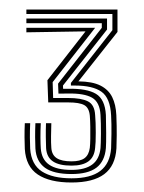

<svg xmlns="http://www.w3.org/2000/svg" viewBox="-20 -820 302 404"><path d="M130.5 -436Q84.5 -436 59.5 -452.8Q34.5 -469.5 32.2 -506.5Q31.8 -516.8 31.6 -531.2Q31.5 -545.8 32.2 -560.8H43.5Q42.8 -544.5 42.9 -530.6Q43 -516.8 43.5 -507Q45.8 -473.8 68.2 -459.2Q90.8 -444.8 130.5 -444.8Q170.8 -444.8 191.1 -460.4Q211.5 -476 213.8 -508Q214.2 -516.2 214.5 -537.9Q214.8 -559.5 213.8 -577Q212 -613.8 193.6 -626.9Q175.2 -640 137.5 -640H129.2V-645.5L216.5 -756.5V-790.5H35.5V-800H227.2V-752.8L145 -648.8Q174.5 -648.5 191.5 -639.9Q208.5 -631.2 216.1 -615.6Q223.8 -600 224.8 -577.8Q225.8 -553.5 225.6 -535Q225.5 -516.5 225 -508Q222.8 -471.2 199.4 -453.6Q176 -436 130.5 -436ZM130.5 -471.5Q104.5 -471.5 91.4 -480.4Q78.2 -489.2 77 -508.2Q76.5 -517.5 76.4 -531.6Q76.2 -545.8 76.8 -560.8H88Q87.5 -547.8 87.4 -533.5Q87.2 -519.2 88 -508.8Q89 -494 99.4 -487.2Q109.8 -480.5 130.5 -480.5Q148.8 -480.5 157.9 -487.2Q167 -494 169 -509Q169.8 -515.8 170 -527.9Q170.2 -540 170 -553.2Q169.8 -566.5 169 -576.5Q167.5 -593.2 157.2 -598.9Q147 -604.5 123.8 -604.5H81.5L79.8 -651.2L160 -754L35.5 -752V-761.5H180.2L90.8 -647.2L91.8 -613.8H123.5Q150.8 -613.8 164.9 -606.8Q179 -599.8 180.2 -577.8Q181.5 -563.8 181.5 -541Q181.5 -518.2 180.2 -509Q178.5 -489.5 166.1 -480.5Q153.8 -471.5 130.5 -471.5ZM130.5 -453.8Q92.8 -453.8 74.5 -467.1Q56.2 -480.5 54.5 -507.5Q54 -517 53.9 -531.4Q53.8 -545.8 54.5 -560.8H65.8Q65 -544 65.1 -530.4Q65.2 -516.8 65.8 -507.8Q67.5 -484.5 83.4 -473.5Q99.2 -462.5 130.5 -462.5Q159 -462.5 174.1 -473.8Q189.2 -485 191.5 -508.5Q192.2 -516.2 192.4 -538.6Q192.5 -561 191.5 -578Q190 -605.2 173.6 -614.5Q157.2 -623.8 123.5 -623.2L103 -623L102.2 -644L194.2 -761.5V-771.2H35.5V-781H205.2V-757.8L112.5 -640L112.8 -633.2H123.5Q163 -634 182 -622.5Q201 -611 202.8 -578Q203.2 -563.5 203.4 -540.6Q203.5 -517.8 202.8 -508.5Q200.5 -480.5 182.8 -467.1Q165 -453.8 130.5 -453.8Z"/></svg>

Font: Big Shoulders Inline Text Thin
Style: Regular
Weight: 400
Version: Version 2.002